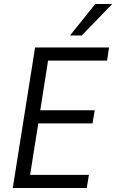

<svg xmlns="http://www.w3.org/2000/svg" viewBox="-20 -943 583 963"><path d="M44 0 156 -705H527L517 -639H221L182 -390H455L444 -324H172L131 -66H426L415 0ZM331 -765 458 -923H543L390 -765Z"/></svg>

Font: Nunito Sans 10pt Condensed
Style: Italic
Weight: 400
Width: 3
Italic angle: -9°
Designer: Vernon Adams
Foundry: Vernon Adams
Version: Version 3.101;gftools[0.9.27]